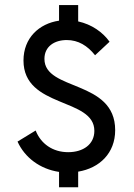

<svg xmlns="http://www.w3.org/2000/svg" viewBox="-20 -684 536 770"><path d="M441.9 -162.1C441.9 -365.2 158.2 -317.9 158.2 -447.8C158.2 -498 198.7 -523.4 247.6 -523.4C293.9 -523.4 330.6 -501 361.3 -462.4L419.4 -516.6C392.1 -555.2 347.2 -586.4 293.5 -598.1V-663.6H216.8V-601.1C136.7 -589.4 74.2 -531.7 74.2 -441.4C74.2 -249 358.4 -293.5 358.4 -159.2C358.4 -105 313.5 -73.7 253.4 -73.7C190.9 -73.7 143.6 -107.9 123 -160.6L50.3 -116.2C79.1 -52.2 140.6 -5.9 216.8 5.4V66.9H293.5V4.4C378.9 -9.8 441.9 -69.3 441.9 -162.1Z"/></svg>

Font: Now Medium
Style: Regular
Weight: 500
Designer: Alfredo Marco Pradil
Foundry: Alfredo Marco Pradil
Version: Version 1.200;hotconv 1.0.109;makeotfexe 2.5.65596